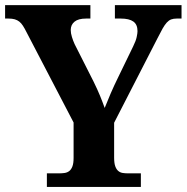

<svg xmlns="http://www.w3.org/2000/svg" viewBox="-20 -734 733 754"><path d="M164.1 0V-53.2H210.9Q223.1 -53.2 233.6 -54.7Q244.1 -56.2 252 -62.3Q259.8 -68.4 264.4 -80.6Q269 -92.8 269 -113.8V-252.9L84 -607.9Q76.7 -622.6 70.1 -632.8Q63.5 -643.1 55.7 -649.2Q47.9 -655.3 37.8 -658.2Q27.8 -661.1 13.2 -661.1H0V-713.9H335V-661.1H317.9Q287.6 -661.1 272.7 -648.9Q257.8 -636.7 257.8 -616.2Q257.8 -603.5 262.5 -588.6Q267.1 -573.7 272.9 -561L347.2 -414.1Q362.8 -382.3 372.8 -357.9Q382.8 -333.5 391.1 -310.1Q401.4 -336.4 414.8 -367.4Q428.2 -398.4 444.8 -432.1L502.9 -551.8Q513.7 -573.7 516.8 -588.6Q520 -603.5 520 -611.8Q520 -637.7 503.7 -649.4Q487.3 -661.1 454.1 -661.1H431.2V-713.9H692.9V-661.1H673.8Q661.1 -661.1 652.1 -657.7Q643.1 -654.3 635 -645.5Q627 -636.7 618.4 -621.6Q609.9 -606.4 598.1 -583L428.2 -252V-115.2Q428.2 -93.3 432.6 -81.1Q437 -68.8 444.6 -62.5Q452.1 -56.2 462.2 -54.7Q472.2 -53.2 483.9 -53.2H533.2V0Z"/></svg>

Font: Sahl Naskh
Style: Bold
Weight: 700
Designer: Pascal Zoghbi
Version: Version 1.001